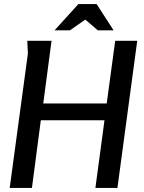

<svg xmlns="http://www.w3.org/2000/svg" viewBox="-20 -930 713 950"><path d="M452 0 497 -335H182L138 0H28L118 -665L115 -728H235L194 -418H508L550 -728H659L561 0ZM402 -833 326 -780H250L368 -910H458L542 -780H464Z"/></svg>

Font: Rosario SemiBold
Style: Italic
Weight: 600
Italic angle: -8.05°
Designer: Hector Gatti
Foundry: Omnibus Type
Version: Version 1.101; ttfautohint (v1.8.1.43-b0c9)